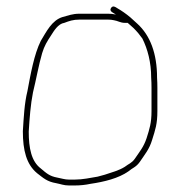

<svg xmlns="http://www.w3.org/2000/svg" viewBox="-20 -623 551 588"><path d="M371 -553 389 -537C400.6 -525.4 407.4 -517 416 -505C432 -473 443 -432.3 443 -385C443.7 -375 444 -364.7 444 -354V-283C444 -246 437.9 -228.4 429 -200C419.8 -172.3 407.8 -159.1 393 -137C383.3 -123.2 374.4 -121.7 362 -112C344 -100.7 323.1 -95.4 301 -88L279 -82C257.2 -78.4 233.2 -73 209 -73H191C178.8 -73 168 -76.8 156 -79C131.2 -83.5 122.1 -92.7 105 -107C76 -128.8 68 -169.5 68 -220C70.6 -261.9 73.7 -303.4 81 -340C90.2 -376.7 98.7 -425.1 109 -460C115.5 -482.1 124.9 -497.3 136 -514C145.2 -528.5 158 -550.3 177 -553C192 -558.6 203.4 -563 224 -563H310C317.3 -563 323.7 -562.3 329 -561C340.3 -559.4 348.8 -553 362 -553ZM336 -578C334.7 -578.7 333.3 -579 332 -579C325.3 -580.3 318 -581 310 -581H224C201.2 -581 189.7 -575.4 172 -571C138.6 -561 122.1 -525.8 105 -498C84.4 -456.8 73.6 -395.1 64 -344C54.8 -307.1 52.7 -264.2 50 -221C50 -162 61.1 -120 93 -93C112.7 -77.8 124.1 -66.7 152 -62C165.5 -59.5 175.4 -55 191 -55H209C225.3 -55 241.8 -56.7 257 -60C299.4 -66.1 343.2 -77.1 373 -98C386.3 -109.4 396.3 -110.6 408 -127C423.5 -150.3 437.3 -165.6 446 -195C455.5 -225.4 462 -243 462 -283V-354C462 -364.7 461.7 -375 461 -385C461 -459.4 439.8 -514.5 401 -550L379 -570C366.3 -580.6 352 -590.6 339 -598C333.1 -601.9 325.7 -607.1 320 -598.5C312.8 -587.7 329.9 -582.5 336 -578Z"/></svg>

Font: HoneyBee
Style: BLn
Weight: 100
Foundry: Cannot Into Space Fonts
Version: Version 0.89